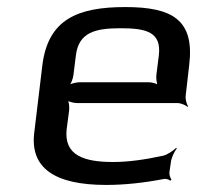

<svg xmlns="http://www.w3.org/2000/svg" viewBox="-20 -514 575 544"><path d="M335 -494C198 -494 116 -458 100 -329L77 -138C65 -39 133 10 281 10C333 10 388 4 445 -7C451 -8 460 -5 462 -2L466 -5C463 -8 459 -20 460 -26L464 -53C465 -66 474 -85 481 -93L479 -95C472 -88 455 -76 443 -73C388 -61 341 -55 301 -55C219 -55 160 -73 169 -149L176 -202C177 -211 175 -228 171 -233L168 -231C173 -226 189 -222 198 -222H483C492 -222 507 -216 511 -211L513 -213C509 -218 505 -233 506 -242L516 -329C532 -458 468 -494 335 -494ZM322 -434C395 -434 438 -423 430 -357L423 -301C422 -292 424 -275 428 -270L430 -272C426 -277 410 -281 401 -281H206C197 -281 179 -277 173 -272L175 -270C181 -275 187 -292 188 -301L195 -357C203 -423 251 -434 322 -434Z"/></svg>

Font: Gamestation Storm Oblique 
Style: Italic
Weight: 400
Designer: Jonas Hecksher
Foundry: Jonas Hecksher, Playtypeª, e-types AS
Version: Version 1.003